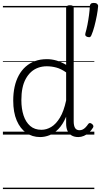

<svg xmlns="http://www.w3.org/2000/svg" viewBox="-20 -926 695 1321"><path d="M256 17Q202 17 160.5 -12Q119 -41 95 -97Q71 -153 71 -234Q71 -285 80.5 -328.5Q90 -372 109 -407Q128 -442 156 -467Q184 -492 220.5 -505.5Q257 -519 303 -519Q336 -519 368.5 -509.5Q401 -500 435 -480V-871Q435 -881 441.5 -885.5Q448 -890 461 -890Q475 -890 481 -885.5Q487 -881 487 -871V-92Q487 -61 496.5 -45.5Q506 -30 527 -30Q538 -30 548 -34.5Q558 -39 568 -49Q578 -59 588 -74Q593 -80 599.5 -79.5Q606 -79 613 -73Q620 -68 622 -61Q624 -54 620 -48Q608 -28 592 -13.5Q576 1 557 9Q538 17 519 17Q491 17 472 5.5Q453 -6 444 -26.5Q435 -47 435 -76Q435 -88 435 -100Q435 -112 435 -123Q412 -69 382 -38.5Q352 -8 320 4.5Q288 17 256 17ZM127 -237Q127 -178 142 -132Q157 -86 187.5 -59.5Q218 -33 265 -33Q300 -33 332.5 -52.5Q365 -72 392 -116Q419 -160 435 -235V-428Q399 -453 366.5 -461.5Q334 -470 302 -470Q270 -470 242.5 -460Q215 -450 194 -431Q173 -412 157.5 -384Q142 -356 134.5 -319.5Q127 -283 127 -237ZM581 -672Q570 -676 567.5 -682Q565 -688 568 -699Q575 -722 581.5 -755Q588 -788 592.5 -822.5Q597 -857 598 -883Q598 -892 604 -899Q610 -906 625 -906Q641 -906 648.5 -899Q656 -892 655 -883Q653 -855 646 -818Q639 -781 629.5 -745Q620 -709 609 -684Q606 -676 600.5 -672Q595 -668 581 -672ZM0 365H629V375H0ZM0 -20H629V0H0ZM0 -505H629V-500H0ZM0 -885H629V-875H0Z"/></svg>

Font: Playwrite GB J Guides
Style: Regular
Weight: 400
Designer: Veronika Burian, José Scaglione
Foundry: TypeTogether
Version: Version 1.003